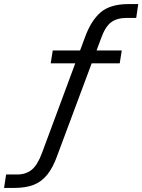

<svg xmlns="http://www.w3.org/2000/svg" viewBox="-48 -734 699 943"><path d="M-28 189 -18 123H36Q79 123 107.5 100Q136 77 158 18L325 -432L339 -423H201L211 -486H359L340 -472L369 -550Q399 -633 446.5 -673.5Q494 -714 583 -714H631L621 -646H574Q526 -646 497 -624Q468 -602 447 -542L421 -472L411 -486H550L540 -423H386L406 -433L234 28Q213 88 184.5 123.5Q156 159 117 174Q78 189 21 189Z"/></svg>

Font: Nunito Sans 12pt ExtraLight 12pt
Style: Italic
Weight: 400
Italic angle: -9°
Version: Version 3.101;gftools[0.9.27]